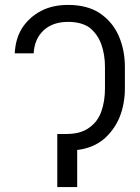

<svg xmlns="http://www.w3.org/2000/svg" viewBox="-20 -759 568 781"><path d="M342 -239Q377 -263 392 -305Q407 -347 407 -399V-487Q407 -537 392 -579Q377 -620 345 -646Q312 -670 257 -670Q195 -670 158 -636Q120 -601 117 -542H40Q43 -602 70 -645Q99 -689 146 -714Q193 -739 257 -739Q334 -739 385 -706Q437 -671 462 -615Q488 -557 488 -487V-399Q488 -336 466 -281Q444 -229 401 -192Q356 -156 294 -149V2H213V-214H234H250Q308 -214 342 -239Z"/></svg>

Font: Sinter Normal
Style: Regular
Weight: 350
Foundry: Adobe & rsms
Version: Version 1.000